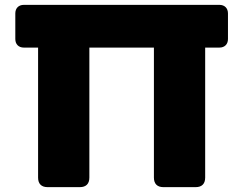

<svg xmlns="http://www.w3.org/2000/svg" viewBox="-20 -770 1001 790"><path d="M175.8 0H308.6C334 0 347.7 -13.7 347.7 -39.1V-574.2H613.3V-39.1C613.3 -13.7 627 0 652.3 0H785.2C810.5 0 824.2 -13.7 824.2 -39.1V-574.2H882.8C904.3 -574.2 918 -587.9 918 -609.4V-714.8C918 -736.3 904.3 -750 882.8 -750H78.1C56.6 -750 43 -736.3 43 -714.8V-609.4C43 -587.9 56.6 -574.2 78.1 -574.2H136.7V-39.1C136.7 -13.7 150.4 0 175.8 0Z"/></svg>

Font: Gyrotrope Black
Style: Regular
Weight: 900
Designer: David Moles
Version: Version 1.003;Glyphs 3.3.1 (3343)